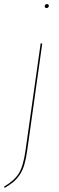

<svg xmlns="http://www.w3.org/2000/svg" viewBox="-61 -731 292 943"><path d="M168 -691.4Q158.7 -691.4 158.7 -700.7Q158.7 -705.1 161.9 -708Q165 -710.9 169.4 -710.9Q178.7 -710.9 178.7 -702.1Q178.7 -697.8 175.5 -694.6Q172.4 -691.4 168 -691.4ZM-38.1 191.9 -41 185.5Q8.3 157.2 31 121.3Q53.7 85.4 64.5 6.8L138.7 -517.6H146.5L72.8 6.8Q66.9 49.3 58.3 78.1Q49.8 106.9 35.4 127.9Q21 148.9 4.6 162.6Q-11.7 176.3 -38.1 191.9Z"/></svg>

Font: Fira Sans Compressed Eight
Style: Italic
Weight: 100
Width: 3
Italic angle: -8°
Designer: Carrois Corporate & Edenspiekermann AG
Foundry: Carrois Corporate GbR & Edenspiekermann AG
Version: Version 4.203;PS 004.203;hotconv 1.0.88;makeotf.lib2.5.64775